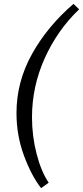

<svg xmlns="http://www.w3.org/2000/svg" viewBox="-20 -781 428 990"><path d="M231 161 192 189Q143 127 104 22.5Q65 -82 65 -198Q65 -359 145 -502.5Q225 -646 359 -761L388 -733Q276 -626 210.5 -480.5Q145 -335 145 -176Q145 -80 168.5 11.5Q192 103 231 161Z"/></svg>

Font: Poly
Style: Italic
Weight: 400
Italic angle: -10°
Designer: Nicolas Silva
Foundry: Jose Nicolas Silva Schwarzenberg
Version: Version 1.003